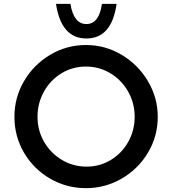

<svg xmlns="http://www.w3.org/2000/svg" viewBox="-20 -970 895 998"><path d="M427 -736Q527 -736 612.5 -685Q698 -634 749 -548Q800 -462 800 -363Q800 -262 749.5 -177Q699 -92 613 -42Q527 8 427 8Q326 8 240.5 -41.5Q155 -91 105 -176Q55 -261 55 -363Q55 -463 105 -548.5Q155 -634 240.5 -685Q326 -736 427 -736ZM430 -104Q499 -104 556 -138.5Q613 -173 646.5 -232.5Q680 -292 680 -363Q680 -434 646 -494Q612 -554 554 -589Q496 -624 427 -624Q357 -624 299.5 -589Q242 -554 208.5 -494Q175 -434 175 -363Q175 -292 209 -233Q243 -174 301.5 -139Q360 -104 430 -104ZM271 -950H346Q363 -845 429 -845Q495 -845 510 -950H586Q561 -770 429 -770Q298 -770 271 -950Z"/></svg>

Font: Josefin Sans SemiBold
Style: Regular
Weight: 600
Designer: Santiago Orozco
Foundry: Typemade
Version: Version 2.000